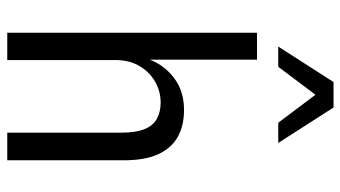

<svg xmlns="http://www.w3.org/2000/svg" viewBox="-230 -732 961 542"><g transform="rotate(90 251.0 -460.5)"><path d="M72 0V-705H148V-397H146Q161 -441 198.5 -470Q236 -499 290 -499Q334 -499 365.5 -481.5Q397 -464 414.5 -427Q432 -390 432 -328V0H354V-322Q354 -363 344 -387.5Q334 -412 314.5 -422.5Q295 -433 269 -433Q237 -433 209.5 -417Q182 -401 165.5 -372.5Q149 -344 149 -305V0ZM111 -765 211 -921H283L383 -765H326L247 -870L168 -765Z"/></g></svg>

Font: Nunito Sans 10pt Condensed
Style: Regular
Weight: 400
Width: 3
Designer: Vernon Adams
Foundry: Vernon Adams
Version: Version 3.101;gftools[0.9.27]